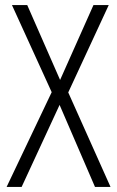

<svg xmlns="http://www.w3.org/2000/svg" viewBox="-20 -734 460 754"><path d="M414 0H353L214 -322L65 0H6L183 -372L27 -714H87L216 -420L347 -714H407L248 -371Z"/></svg>

Font: Noto Sans Gurmukhi Condensed Light
Style: Regular
Weight: 300
Width: 3
Designer: Jelle Bosma - Monotype Design Team
Foundry: Monotype Imaging Inc.
Version: Version 2.004; ttfautohint (v1.8.4.7-5d5b)